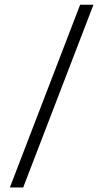

<svg xmlns="http://www.w3.org/2000/svg" viewBox="-20 -690 446 828"><path d="M22.5 118.5 325.5 -669.5H383L80 118.5Z"/></svg>

Font: Anek Tamil Light
Style: Regular
Weight: 300
Designer: Aadarsh Rajan (Tamil), Yesha Goshar (Latin)
Foundry: Ek Type
Version: Version 1.003